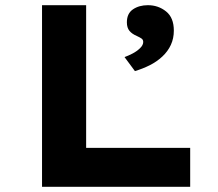

<svg xmlns="http://www.w3.org/2000/svg" viewBox="-20 -720 840 740"><path d="M142 0V-700H312V-150H713V0ZM500 -446 460 -500Q474 -505 490.5 -513.5Q507 -522 519.5 -534Q532 -546 532 -558Q532 -567 525.5 -571.5Q519 -576 508 -581Q489 -589 479 -601Q469 -613 469 -634Q469 -668 492.5 -684Q516 -700 550 -700Q590 -700 620 -676Q650 -652 650 -602Q650 -572 638.5 -547Q627 -522 605.5 -502Q584 -482 557 -468.5Q530 -455 500 -446Z"/></svg>

Font: Lexend Mega
Style: Bold
Weight: 700
Version: Version 1.007